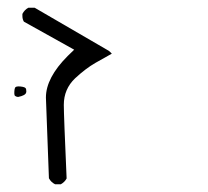

<svg xmlns="http://www.w3.org/2000/svg" viewBox="-20 -375 540 498"><path d="M48.3 -137.7Q48.3 -144.5 46.1 -146.7Q43.9 -148.9 38.3 -149.9Q32.7 -150.9 27.8 -150.9Q22.5 -150.9 20 -148.9Q17.1 -145.5 17.1 -132.8Q17.1 -127.4 19.5 -126Q22 -124 26.9 -123.5Q46.4 -127.4 47.9 -135.3Q48.3 -136.2 48.3 -137.7ZM152.8 87.9Q145.5 -76.7 145.5 -103Q145.5 -144 174.8 -171.9Q202.1 -197.3 227.5 -211.9Q252.9 -226.6 270 -235.8Q266.6 -239.7 262.2 -243.2L69.8 -355H53.7Q43.5 -349.6 38.1 -338.9Q38.1 -336.4 38.1 -333.5Q38.1 -325.2 42 -318.8L172.4 -246.1Q157.7 -231.9 155.8 -230Q99.1 -173.3 99.1 -122.1Q99.1 -120.6 106.9 87.4Q112.3 97.7 123 103H137.7Q147.9 97.2 152.8 87.9Z"/></svg>

Font: NaikaiFont
Style: ExtraLight
Weight: 200
Version: Version 1.89